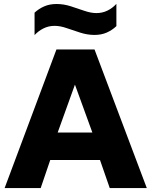

<svg xmlns="http://www.w3.org/2000/svg" viewBox="-20 -950 765 970"><path d="M3.4 0 265.1 -700H457.6L721.6 0H534.4L485.1 -141.8H233.9L185.6 0ZM271.4 -280.5H446.6L358.6 -522.5ZM154.6 -772.8V-886Q176.2 -906 203.5 -917.9Q230.8 -929.8 265.6 -929.8Q301.9 -929.8 337.5 -918.3Q373.1 -906.9 406.2 -895.4Q439.4 -883.9 467.2 -883.9Q497.1 -883.9 522.8 -896.4Q548.4 -909 568 -930.5V-818Q546.5 -797.5 519.3 -785.5Q492.1 -773.5 457.4 -773.5Q421.6 -773.5 385.8 -785Q349.9 -796.5 317 -807.9Q284.1 -819.4 255.8 -819.4Q225.9 -819.4 200.2 -806.8Q174.5 -794.1 154.6 -772.8Z"/></svg>

Font: Geologica-Sharp
Style: Regular
Weight: 100
Designer: Sindre Bremnes, Frode Helland
Foundry: Monokrom Skriftforlag AS
Version: Version 1.010;gftools[0.9.28]